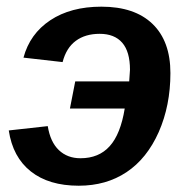

<svg xmlns="http://www.w3.org/2000/svg" viewBox="-20 -558 572 587"><path d="M290 -537.6Q391.6 -537.6 446.3 -484.9Q501 -432.1 501 -334.5Q501 -235.4 465.3 -154.3Q429.2 -73.2 366.9 -31.7Q304.7 9.8 220.7 9.8Q129.4 9.8 74.2 -33.9Q19 -77.6 6.8 -159.2L126 -172.4Q133.8 -124 159.9 -99.1Q186 -74.2 226.1 -74.2Q282.2 -74.2 315.4 -111.1Q348.6 -147.9 361.3 -226.1H193.8L210 -309.1H375L377.4 -344.7Q377.4 -399.9 353.8 -427.2Q330.1 -454.6 284.7 -454.6Q240.7 -454.6 211.7 -433.1Q182.6 -411.6 171.4 -368.2L51.8 -381.8Q71.3 -454.6 133.8 -496.1Q196.3 -537.6 290 -537.6Z"/></svg>

Font: Arimo SemiBold
Style: Italic
Weight: 600
Italic angle: -12°
Version: Version 1.33